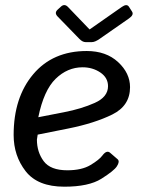

<svg xmlns="http://www.w3.org/2000/svg" viewBox="-20 -720 566 749"><path d="M204.6 -655.8Q190.9 -669.9 205.1 -682.6L217.3 -693.8Q231.4 -707 245.1 -692.9L329.1 -605.5H330.1L455.1 -692.9Q474.6 -706.5 482.9 -693.8L495.1 -674.8Q503.4 -662.1 482.9 -647.9L368.7 -568.4Q350.6 -555.7 338.4 -555.7H314Q301.8 -555.7 289.6 -568.4ZM33.2 -193.4Q33.2 -339.8 109.6 -430.4Q186 -521 318.4 -521Q394 -521 440.7 -477.8Q487.3 -434.6 487.3 -379.9Q487.3 -307.6 418.2 -273.4Q349.1 -239.3 247.1 -218.8L127 -194.8Q124 -176.3 124 -175.3Q124 -127 150.4 -91.3Q176.8 -55.7 242.7 -55.7Q298.8 -55.7 333 -76.2Q367.2 -96.7 379.4 -113.3Q396.5 -136.2 410.2 -123.5L439 -98.6Q448.2 -90.3 436 -71.3Q424.8 -53.7 375.5 -22.7Q326.2 8.3 231 8.3Q127 8.3 80.1 -52Q33.2 -112.3 33.2 -193.4ZM129.4 -262.7 229.5 -282.2Q297.9 -295.4 349.6 -318.6Q401.4 -341.8 401.4 -383.8Q401.4 -417 371.3 -437.3Q341.3 -457.5 302.2 -457.5Q243.2 -457.5 197 -412.6Q150.9 -367.7 129.4 -262.7Z"/></svg>

Font: Istok Web
Style: Italic
Weight: 400
Italic angle: -13°
Designer: Andrey V. Panov
Foundry: Andrey V. Panov
Version: Version 1.0.2g